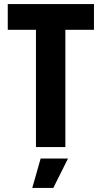

<svg xmlns="http://www.w3.org/2000/svg" viewBox="-20 -720 498 940"><path d="M156 0V-574H18V-700H440V-574H300V0ZM138 200 179 56H313L241 200Z"/></svg>

Font: Tektur SemiCondensed SemiBold
Style: Regular
Weight: 600
Width: 4
Designer: Adam Jagosz
Foundry: Adam Jagosz
Version: Version 1.005;gftools[0.9.30]